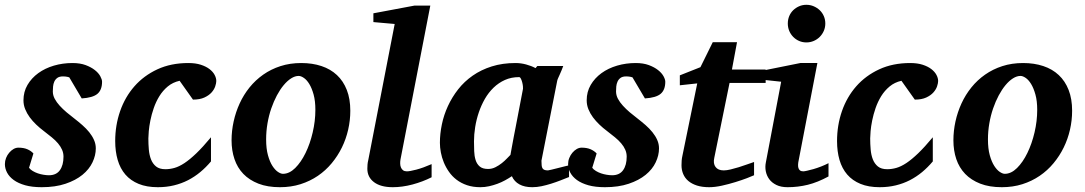

<svg xmlns="http://www.w3.org/2000/svg" viewBox="-27 -760 4474 792"><path d="M394 -422.9Q394 -389.2 375 -373Q356 -356.9 310.1 -354L258.8 -440.9Q255.4 -441.9 251.5 -442.9Q248 -443.8 243.2 -444.3Q238.3 -444.8 232.9 -444.8Q217.8 -444.8 209.5 -438.7Q201.2 -432.6 197 -423.3Q192.9 -414.1 191.9 -403.1Q190.9 -392.1 190.9 -382.8Q190.9 -367.2 198.7 -352.5Q206.5 -337.9 219.2 -324Q231.9 -310.1 247.8 -296.6Q263.7 -283.2 279.8 -271Q296.9 -257.8 312.7 -243.9Q328.6 -230 341.1 -214.6Q353.5 -199.2 360.8 -182.6Q368.2 -166 368.2 -147.9Q368.2 -119.1 354.5 -90.3Q340.8 -61.5 313 -38.8Q285.2 -16.1 243.2 -2Q201.2 12.2 145 12.2Q105.5 12.2 76.9 4.2Q48.3 -3.9 29.8 -17.3Q11.2 -30.8 2.2 -47.9Q-6.8 -64.9 -6.8 -83Q-6.8 -96.2 -2 -108.4Q2.9 -120.6 11 -130.1Q19 -139.6 28.8 -145.3Q38.6 -150.9 48.8 -150.9Q70.8 -150.9 85.9 -144.3Q101.1 -137.7 110.8 -127L92.8 -67.9Q98.1 -60.5 107.9 -54.7Q117.7 -48.8 129.2 -44.9Q140.6 -41 152.6 -39.1Q164.6 -37.1 174.8 -37.1Q205.1 -37.1 220 -57.9Q234.9 -78.6 234.9 -113.8Q234.9 -128.9 229 -142.3Q223.1 -155.8 212.4 -168.5Q201.7 -181.2 186.5 -193.6Q171.4 -206.1 152.8 -220.2Q137.2 -231.9 122.3 -246.1Q107.4 -260.3 95.7 -276.1Q84 -292 76.9 -309.6Q69.8 -327.1 69.8 -346.2Q69.8 -381.3 86.4 -409.7Q103 -438 130.9 -458.3Q158.7 -478.5 195.3 -489.3Q231.9 -500 272 -500Q303.2 -500 326.2 -491.5Q349.1 -482.9 364.3 -470.9Q379.4 -459 386.7 -445.6Q394 -432.1 394 -422.9Z M865.2 -425.8Q865.2 -417 860.8 -403.8Q856.4 -390.6 845.5 -378.4Q834.5 -366.2 815.9 -357.7Q797.4 -349.1 769 -349.1L713.9 -426.8Q685.5 -420.4 665 -403.3Q644.5 -386.2 630.4 -363.3Q616.2 -340.3 607.2 -314Q598.1 -287.6 593.3 -263.2Q588.4 -238.8 586.7 -219Q585 -199.2 585 -189Q585 -166 586.9 -143.3Q588.9 -120.6 595.9 -102.5Q603 -84.5 616.9 -73.2Q630.9 -62 655.3 -62Q673.8 -62 692.9 -67.4Q711.9 -72.8 734.1 -87.4Q756.3 -102.1 783 -127.7Q809.6 -153.3 843.3 -193.8V-94.2Q822.8 -69.8 799.3 -50.3Q775.9 -30.8 748.8 -16.8Q721.7 -2.9 690.7 4.6Q659.7 12.2 624 12.2Q578.1 12.2 544.9 -1.5Q511.7 -15.1 490.2 -40Q468.8 -64.9 458.5 -100.1Q448.2 -135.3 448.2 -178.2Q448.2 -243.2 468.5 -301.5Q488.8 -359.9 527.6 -404.1Q566.4 -448.2 622.3 -474.1Q678.2 -500 750 -500Q779.8 -500 801.5 -492.9Q823.2 -485.8 837.4 -474.9Q851.6 -463.9 858.4 -450.9Q865.2 -438 865.2 -425.8Z M1273.9 -307.1Q1273.9 -343.8 1266.6 -370.1Q1259.3 -396.5 1248.8 -413.6Q1238.3 -430.7 1226.3 -438.7Q1214.4 -446.8 1205.1 -446.8Q1189.9 -446.8 1174.1 -436.8Q1158.2 -426.8 1143.3 -408.9Q1128.4 -391.1 1115.2 -366.5Q1102.1 -341.8 1092 -312.7Q1082 -283.7 1076.4 -251.2Q1070.8 -218.8 1070.8 -185.1Q1070.8 -146.5 1078.4 -119.4Q1085.9 -92.3 1096.9 -75.4Q1107.9 -58.6 1119.6 -50.8Q1131.3 -43 1140.1 -43Q1166.5 -43 1190.7 -66.9Q1214.8 -90.8 1233.4 -128.9Q1252 -167 1262.9 -213.9Q1273.9 -260.7 1273.9 -307.1ZM1418 -303.2Q1418 -263.7 1409.2 -225.1Q1400.4 -186.5 1383.3 -151.6Q1366.2 -116.7 1341.3 -86.7Q1316.4 -56.6 1284.2 -34.7Q1252 -12.7 1212.6 -0.2Q1173.3 12.2 1127.9 12.2Q1076.7 12.2 1039.1 -2.4Q1001.5 -17.1 976.8 -42.7Q952.1 -68.4 940.2 -103.8Q928.2 -139.2 928.2 -181.2Q928.2 -220.2 936.8 -259Q945.3 -297.9 961.7 -333.5Q978 -369.1 1002.4 -399.4Q1026.9 -429.7 1058.8 -452.1Q1090.8 -474.6 1130.1 -487.3Q1169.4 -500 1215.8 -500Q1261.7 -500 1299.1 -487.5Q1336.4 -475.1 1362.8 -450.4Q1389.2 -425.8 1403.6 -388.9Q1418 -352.1 1418 -303.2Z M1753.4 -28.8Q1716.8 -10.3 1674.6 1Q1632.3 12.2 1593.3 12.2Q1543.5 12.2 1515.9 -8.5Q1488.3 -29.3 1488.3 -64Q1488.3 -72.3 1489 -81.3Q1489.7 -90.3 1492.2 -100.1L1601.1 -661.1L1513.2 -668.9V-705.1L1682.1 -736.8H1748L1625 -102.1Q1623.5 -93.3 1623.8 -84.7Q1624 -76.2 1627 -69.1Q1629.9 -62 1635.7 -57.6Q1641.6 -53.2 1651.4 -53.2Q1663.1 -53.2 1690.4 -60.3Q1717.8 -67.4 1753.4 -83Z M2130.4 -394Q2130.9 -396 2130.1 -403.8Q2129.4 -411.6 2127.2 -420.2Q2125 -428.7 2121.8 -435.3Q2118.7 -441.9 2114.3 -441.9Q2082 -441.9 2055.9 -430.2Q2029.8 -418.5 2009 -398.4Q1988.3 -378.4 1973.1 -352.1Q1958 -325.7 1948 -296.1Q1938 -266.6 1933.1 -235.8Q1928.2 -205.1 1928.2 -176.8Q1928.2 -156.7 1929 -136.7Q1929.7 -116.7 1934.8 -100.1Q1939.9 -83.5 1951.9 -73.2Q1963.9 -63 1986.3 -63Q2002.4 -63 2016.8 -70.3Q2031.2 -77.6 2043.2 -87.2Q2055.2 -96.7 2064.2 -106.4Q2073.2 -116.2 2078.6 -121.1Q2082 -141.1 2084.2 -152.1Q2086.4 -163.1 2088.1 -173.1Q2089.8 -183.1 2092.3 -195.8Q2094.7 -208.5 2099.4 -232.2Q2104 -255.9 2111.3 -294.2Q2118.7 -332.5 2130.4 -394ZM2320.3 -29.8Q2303.2 -22.9 2284.4 -15.6Q2265.6 -8.3 2246.1 -2.2Q2226.6 3.9 2207 8.1Q2187.5 12.2 2168.5 12.2Q2136.7 12.2 2115.5 0.5Q2094.2 -11.2 2084.5 -33.2Q2071.3 -24.4 2056.2 -16.1Q2041 -7.8 2024.4 -1.7Q2007.8 4.4 1990.2 8.3Q1972.7 12.2 1954.6 12.2Q1923.8 12.2 1899.4 3.9Q1875 -4.4 1856.4 -18.6Q1837.9 -32.7 1825 -51.3Q1812 -69.8 1803.7 -90.1Q1795.4 -110.4 1791.5 -131.3Q1787.6 -152.3 1787.6 -170.9Q1787.6 -208 1795.7 -246.8Q1803.7 -285.6 1820.6 -322.3Q1837.4 -358.9 1862.8 -391.4Q1888.2 -423.8 1922.9 -448Q1957.5 -472.2 2001.7 -486.1Q2045.9 -500 2099.6 -500Q2121.6 -500 2143.3 -494.1Q2165 -488.3 2182.1 -479L2189.5 -487.8H2296.4Q2293.9 -480.5 2290 -471.2Q2286.1 -461.9 2282.2 -453.1Q2278.3 -444.3 2275.1 -437.3Q2272 -430.2 2271.5 -426.8L2206.5 -97.2Q2206.5 -85.9 2207.3 -78.1Q2208 -70.3 2210.9 -65.7Q2213.9 -61 2219.2 -59.1Q2224.6 -57.1 2233.4 -57.1Q2235.4 -57.1 2247.8 -60.1Q2260.3 -63 2275.1 -66.9Q2290 -70.8 2303.2 -74Q2316.4 -77.1 2320.3 -78.1Z M2717.3 -422.9Q2717.3 -389.2 2698.2 -373Q2679.2 -356.9 2633.3 -354L2582 -440.9Q2578.6 -441.9 2574.7 -442.9Q2571.3 -443.8 2566.4 -444.3Q2561.5 -444.8 2556.2 -444.8Q2541 -444.8 2532.7 -438.7Q2524.4 -432.6 2520.3 -423.3Q2516.1 -414.1 2515.1 -403.1Q2514.2 -392.1 2514.2 -382.8Q2514.2 -367.2 2522 -352.5Q2529.8 -337.9 2542.5 -324Q2555.2 -310.1 2571 -296.6Q2586.9 -283.2 2603 -271Q2620.1 -257.8 2636 -243.9Q2651.9 -230 2664.3 -214.6Q2676.8 -199.2 2684.1 -182.6Q2691.4 -166 2691.4 -147.9Q2691.4 -119.1 2677.7 -90.3Q2664.1 -61.5 2636.2 -38.8Q2608.4 -16.1 2566.4 -2Q2524.4 12.2 2468.3 12.2Q2428.7 12.2 2400.1 4.2Q2371.6 -3.9 2353 -17.3Q2334.5 -30.8 2325.4 -47.9Q2316.4 -64.9 2316.4 -83Q2316.4 -96.2 2321.3 -108.4Q2326.2 -120.6 2334.2 -130.1Q2342.3 -139.6 2352.1 -145.3Q2361.8 -150.9 2372.1 -150.9Q2394 -150.9 2409.2 -144.3Q2424.3 -137.7 2434.1 -127L2416 -67.9Q2421.4 -60.5 2431.2 -54.7Q2440.9 -48.8 2452.4 -44.9Q2463.9 -41 2475.8 -39.1Q2487.8 -37.1 2498 -37.1Q2528.3 -37.1 2543.2 -57.9Q2558.1 -78.6 2558.1 -113.8Q2558.1 -128.9 2552.2 -142.3Q2546.4 -155.8 2535.6 -168.5Q2524.9 -181.2 2509.8 -193.6Q2494.6 -206.1 2476.1 -220.2Q2460.4 -231.9 2445.6 -246.1Q2430.7 -260.3 2418.9 -276.1Q2407.2 -292 2400.1 -309.6Q2393.1 -327.1 2393.1 -346.2Q2393.1 -381.3 2409.7 -409.7Q2426.3 -438 2454.1 -458.3Q2481.9 -478.5 2518.6 -489.3Q2555.2 -500 2595.2 -500Q2626.5 -500 2649.4 -491.5Q2672.4 -482.9 2687.5 -470.9Q2702.6 -459 2710 -445.6Q2717.3 -432.1 2717.3 -422.9Z M2982.4 -418 2919.4 -108.9Q2914.1 -85.4 2924.6 -71.3Q2935.1 -57.1 2958.5 -57.1Q2970.2 -57.1 2986.6 -61Q3002.9 -64.9 3020.5 -70.3Q3038.1 -75.7 3054.7 -81.8Q3071.3 -87.9 3083.5 -91.8V-37.1Q3075.2 -33.2 3054.2 -25.1Q3033.2 -17.1 3006.3 -8.8Q2979.5 -0.5 2950.7 5.9Q2921.9 12.2 2898.4 12.2Q2869.6 12.2 2848.1 5.4Q2826.7 -1.5 2812.5 -13.4Q2798.3 -25.4 2791.3 -42Q2784.2 -58.6 2784.2 -78.1Q2784.2 -87.9 2784.9 -97.7Q2785.6 -107.4 2788.1 -118.2L2849.1 -416L2777.3 -408.2V-449.2L2862.3 -482.9L2913.1 -585.9H3013.2L2992.2 -473.1H3131.3V-418Z M3390.6 -32.2Q3345.7 -7.8 3305.2 2.2Q3264.6 12.2 3221.7 12.2Q3194.3 12.2 3175.5 2.9Q3156.7 -6.3 3146 -21Q3135.3 -35.6 3131.8 -54Q3128.4 -72.3 3132.3 -90.8L3195.3 -422.9L3109.4 -432.1V-466.8L3274.4 -500H3344.7L3267.6 -99.1Q3265.6 -90.3 3265.1 -82Q3264.6 -73.7 3266.4 -67.4Q3268.1 -61 3272.9 -57.1Q3277.8 -53.2 3286.6 -53.2Q3290.5 -53.2 3302 -55.7Q3313.5 -58.1 3328.6 -62.5Q3343.8 -66.9 3360.1 -73.2Q3376.5 -79.6 3390.6 -86.9ZM3377.4 -663.1Q3377.4 -647 3371.3 -632.8Q3365.2 -618.7 3354.5 -607.9Q3343.8 -597.2 3329.6 -591.1Q3315.4 -585 3299.3 -585Q3283.2 -585 3269.3 -591.1Q3255.4 -597.2 3244.9 -607.9Q3234.4 -618.7 3228.5 -632.8Q3222.7 -647 3222.7 -663.1Q3222.7 -679.2 3228.5 -693.4Q3234.4 -707.5 3244.9 -717.8Q3255.4 -728 3269.3 -734.1Q3283.2 -740.2 3299.3 -740.2Q3315.4 -740.2 3329.6 -734.1Q3343.8 -728 3354.5 -717.8Q3365.2 -707.5 3371.3 -693.4Q3377.4 -679.2 3377.4 -663.1Z M3842.8 -425.8Q3842.8 -417 3838.4 -403.8Q3834 -390.6 3823 -378.4Q3812 -366.2 3793.5 -357.7Q3774.9 -349.1 3746.6 -349.1L3691.4 -426.8Q3663.1 -420.4 3642.6 -403.3Q3622.1 -386.2 3607.9 -363.3Q3593.8 -340.3 3584.7 -314Q3575.7 -287.6 3570.8 -263.2Q3565.9 -238.8 3564.2 -219Q3562.5 -199.2 3562.5 -189Q3562.5 -166 3564.5 -143.3Q3566.4 -120.6 3573.5 -102.5Q3580.6 -84.5 3594.5 -73.2Q3608.4 -62 3632.8 -62Q3651.4 -62 3670.4 -67.4Q3689.5 -72.8 3711.7 -87.4Q3733.9 -102.1 3760.5 -127.7Q3787.1 -153.3 3820.8 -193.8V-94.2Q3800.3 -69.8 3776.9 -50.3Q3753.4 -30.8 3726.3 -16.8Q3699.2 -2.9 3668.2 4.6Q3637.2 12.2 3601.6 12.2Q3555.7 12.2 3522.5 -1.5Q3489.3 -15.1 3467.8 -40Q3446.3 -64.9 3436 -100.1Q3425.8 -135.3 3425.8 -178.2Q3425.8 -243.2 3446 -301.5Q3466.3 -359.9 3505.1 -404.1Q3543.9 -448.2 3599.9 -474.1Q3655.8 -500 3727.5 -500Q3757.3 -500 3779.1 -492.9Q3800.8 -485.8 3814.9 -474.9Q3829.1 -463.9 3835.9 -450.9Q3842.8 -438 3842.8 -425.8Z M4251.5 -307.1Q4251.5 -343.8 4244.1 -370.1Q4236.8 -396.5 4226.3 -413.6Q4215.8 -430.7 4203.9 -438.7Q4191.9 -446.8 4182.6 -446.8Q4167.5 -446.8 4151.6 -436.8Q4135.7 -426.8 4120.8 -408.9Q4106 -391.1 4092.8 -366.5Q4079.6 -341.8 4069.6 -312.7Q4059.6 -283.7 4054 -251.2Q4048.3 -218.8 4048.3 -185.1Q4048.3 -146.5 4055.9 -119.4Q4063.5 -92.3 4074.5 -75.4Q4085.4 -58.6 4097.2 -50.8Q4108.9 -43 4117.7 -43Q4144 -43 4168.2 -66.9Q4192.4 -90.8 4210.9 -128.9Q4229.5 -167 4240.5 -213.9Q4251.5 -260.7 4251.5 -307.1ZM4395.5 -303.2Q4395.5 -263.7 4386.7 -225.1Q4377.9 -186.5 4360.8 -151.6Q4343.8 -116.7 4318.8 -86.7Q4293.9 -56.6 4261.7 -34.7Q4229.5 -12.7 4190.2 -0.2Q4150.9 12.2 4105.5 12.2Q4054.2 12.2 4016.6 -2.4Q3979 -17.1 3954.3 -42.7Q3929.7 -68.4 3917.7 -103.8Q3905.8 -139.2 3905.8 -181.2Q3905.8 -220.2 3914.3 -259Q3922.9 -297.9 3939.2 -333.5Q3955.6 -369.1 3980 -399.4Q4004.4 -429.7 4036.4 -452.1Q4068.4 -474.6 4107.7 -487.3Q4147 -500 4193.4 -500Q4239.3 -500 4276.6 -487.5Q4314 -475.1 4340.3 -450.4Q4366.7 -425.8 4381.1 -388.9Q4395.5 -352.1 4395.5 -303.2Z"/></svg>

Font: Charis SIL Viet
Style: Bold Italic
Weight: 700
Italic angle: -11°
Foundry: SIL International
Version: Version 5.000